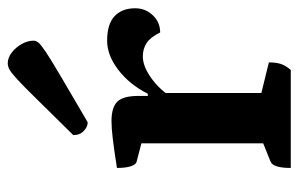

<svg xmlns="http://www.w3.org/2000/svg" viewBox="-154 -598 752 483"><g transform="rotate(-90 221.5 -356.0)"><path d="M41 0Q41 -44.4 57 -50.9L114 -73.9L103 -56.9V-388.3L114.5 -372.8L56.4 -387.9Q49.4 -389.9 45.2 -402.7Q41 -415.4 41 -437.3Q90.4 -445.1 116.1 -448Q141.9 -451 158.9 -451Q193.7 -451 208 -436.1Q222.2 -421.3 222.2 -383.5V-349.6L212.6 -359.7H227.6Q251.4 -406.3 288 -434.1Q324.6 -462 361 -462Q403.1 -462 422.9 -443.2Q442.7 -424.5 442.7 -391.4Q442.7 -365.6 425.1 -347.1Q407.6 -328.6 381.9 -328.6Q369.7 -353.3 355.2 -362.7Q340.6 -372.2 321.7 -372.2Q297.8 -372.2 269.9 -353Q242.1 -333.9 222 -304.7L229.5 -329.1V-55.7L214.6 -77.7L306.5 -55.1Q306.5 -37 302.6 -24.9Q298.6 -12.9 287.6 0ZM156 -510.9Q144.4 -510.9 134 -520.8Q123.6 -530.7 123.6 -547.1Q182.3 -606.5 215.3 -640.2Q248.3 -673.9 264.9 -689Q281.5 -704.1 289.3 -708Q297.2 -712 304.5 -712Q318.1 -712 331.2 -702Q344.2 -692.1 352.7 -677.1Q361.2 -662.1 361.2 -647.1Q361.2 -641.2 356.5 -635Q351.8 -628.9 332.8 -616.2Q313.8 -603.5 272 -578.9Q230.2 -554.3 156 -510.9Z"/></g></svg>

Font: Pitagon Serif
Style: Regular
Weight: 400
Designer: Travis Tran
Foundry: Pitagon
Version: Version 1.000;gftools[0.9.26]